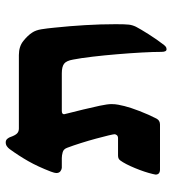

<svg xmlns="http://www.w3.org/2000/svg" viewBox="14 -580 590 657"><g transform="rotate(-90 308.5 -252.0)"><path d="M467.8 23.4Q459 23.4 459 5.9Q459 -21.5 456.8 -61.5Q454.6 -101.6 450.9 -145.3Q447.3 -189 442.6 -229Q438 -269 432.6 -296.4Q428.7 -319.3 418.5 -327.1Q408.2 -335 385.7 -335H256.8Q245.6 -335 245.6 -327.1L249 -313Q254.4 -292 261.7 -262Q269 -231.9 274.7 -205.1Q280.3 -178.2 280.3 -165.5Q280.3 -152.3 278.1 -141.4Q275.9 -130.4 273.4 -120.1Q268.6 -100.6 256.6 -69.3Q244.6 -38.1 230.5 -10.7Q224.1 1 210.4 1H56.6Q39.1 1 39.1 -14.2Q39.1 -16.6 41 -23.4Q47.4 -50.8 61.3 -84.5Q75.2 -118.2 87.4 -134.8Q91.3 -140.1 95.9 -141.4Q100.6 -142.6 104.5 -142.6H163.6Q170.4 -142.6 173.8 -146.5Q177.2 -150.4 177.2 -154.8Q177.2 -157.7 173.1 -175.3Q168.9 -192.9 162.1 -218Q155.3 -243.2 147 -269.5Q138.7 -295.9 130.9 -316.4Q126.5 -329.1 115.5 -332Q104.5 -335 95.7 -335H62.5Q57.6 -335 51 -339.4Q44.4 -343.8 44.4 -354Q44.4 -359.4 49.3 -372.6Q66.4 -417 85.2 -450Q104 -482.9 126.5 -513.7Q130.4 -519 136 -522.9Q141.6 -526.9 149.4 -526.9Q157.2 -526.9 161.9 -521Q166.5 -515.1 167.5 -511.2Q173.3 -494.6 179.7 -488.3Q186 -481.9 196.8 -481.9H448.2Q477.1 -481.9 496.1 -466.8Q515.1 -451.7 524.9 -436.5Q533.2 -424.3 536.4 -404.5Q539.6 -384.8 542 -358.9Q547.4 -307.6 550.5 -255.1Q553.7 -202.6 553.7 -150.4Q553.7 -117.7 552.2 -105.5Q550.8 -93.3 544.9 -81.1Q537.6 -66.9 519.8 -38.6Q502 -10.3 481.9 15.6Q480 18.1 476.6 20.8Q473.1 23.4 467.8 23.4Z"/></g></svg>

Font: David Libre
Style: Bold
Weight: 700
Designer: Ismar David, J. Victor Gaultney, Annie Olsen and Meir Sadan
Foundry: Monotype Imaging Inc. & SIL International
Version: Version 1.100; ttfautohint (v1.8.4.7-5d5b)